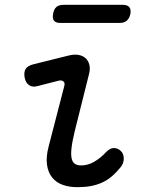

<svg xmlns="http://www.w3.org/2000/svg" viewBox="-20 -765 640 795"><path d="M133 -408Q113 -403 99.5 -413Q86 -423 82 -444Q78 -467 86.5 -480Q95 -493 119 -499L264 -535Q288 -541 306 -537.5Q324 -534 335 -523.5Q346 -513 350 -496.5Q354 -480 349 -460L290 -224Q279 -179 276 -151Q273 -123 277 -107.5Q281 -92 291 -86Q301 -80 316 -80Q344 -80 370.5 -95.5Q397 -111 418 -134Q435 -152 451 -152Q467 -152 479 -141Q492 -130 492.5 -109.5Q493 -89 479 -72Q461 -50 442 -34Q423 -18 401.5 -8.5Q380 1 355.5 5.5Q331 10 301 10Q267 10 240 0.5Q213 -9 196 -30Q179 -51 174.5 -83.5Q170 -116 182 -161L246 -408Q250 -422 242.5 -428Q235 -434 223 -431ZM230 -670Q211 -670 203.5 -679.5Q196 -689 200 -708Q203 -727 213.5 -736Q224 -745 243 -745H488Q507 -745 515 -736Q523 -727 520 -708Q516 -689 505 -679.5Q494 -670 475 -670Z"/></svg>

Font: Maple Mono NL
Style: Italic
Weight: 400
Italic angle: -10°
Monospace: yes
Designer: subframe7536
Version: Version 7.000